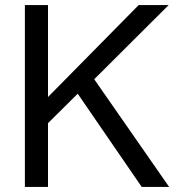

<svg xmlns="http://www.w3.org/2000/svg" viewBox="-20 -736 695 756"><path d="M169 -251V0H78V-716H169V-354L526 -716H644L351 -424L646 0H538L286 -367Z"/></svg>

Font: Almarai
Style: Regular
Weight: 400
Designer: Boutros International 2019
Foundry: Created by Boutros International 2019
Version: Version 1.10